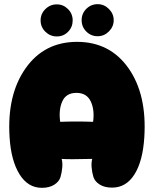

<svg xmlns="http://www.w3.org/2000/svg" viewBox="-20 -900 740 922"><path d="M181 2Q217 2 240.5 -13Q264 -28 270.5 -50Q277 -72 279 -96Q281 -120 276 -137Q309 -134 423 -137Q418 -120 420 -96Q422 -72 428.5 -50.5Q435 -29 458.5 -14Q482 1 518 1Q586 1 626 -63Q666 -127 673 -241Q686 -446 597 -572.5Q508 -699 350 -699Q192 -699 102.5 -571.5Q13 -444 26 -241Q33 -129 73.5 -63.5Q114 2 181 2ZM269 -315Q261 -374 279.5 -414Q298 -454 347 -454Q396 -454 415.5 -413.5Q435 -373 427 -315Q348 -318 269 -315ZM449 -726Q480 -726 503 -749Q526 -772 526 -803Q526 -834 503 -857Q480 -880 449 -880Q417 -880 394.5 -857.5Q372 -835 372 -803Q372 -771 394.5 -748.5Q417 -726 449 -726ZM253 -879Q221 -879 198 -856.5Q175 -834 175 -802Q175 -770 198 -747.5Q221 -725 253 -725Q285 -725 307 -747.5Q329 -770 329 -802Q329 -834 306.5 -856.5Q284 -879 253 -879Z"/></svg>

Font: Cherry Bomb
Style: Regular
Weight: 400
Designer: satsuyako
Foundry: satsuyako
Version: Version 4.0